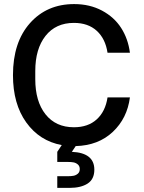

<svg xmlns="http://www.w3.org/2000/svg" viewBox="-20 -710 710 946"><path d="M43.9 -339.8Q43.9 -501.5 127.4 -595.7Q210.9 -689.9 345.2 -689.9Q422.4 -689.9 482.7 -657.7Q543 -625.5 577.1 -572Q611.3 -518.6 620.1 -450.2H509.8Q499.5 -519 456.8 -558.1Q414.1 -597.2 344.2 -597.2Q254.9 -597.2 204.3 -533.2Q153.8 -469.2 153.8 -359.9V-319.8Q153.8 -210.4 204.3 -146.7Q254.9 -83 344.2 -83Q414.1 -83 456.8 -122.1Q499.5 -161.1 509.8 -230H620.1Q606.9 -127.4 535.9 -60.3Q464.8 6.8 353 9.8L334 38.1Q444.8 43 444.8 126Q444.8 172.9 411.9 194.3Q378.9 215.8 321.8 215.8H262.2V158.2H314Q331.1 158.2 342.5 156Q354 153.8 363.5 145.8Q373 137.7 373 123Q373 108.4 363.5 100.3Q354 92.3 342.5 90.1Q331.1 87.9 314 87.9H262.2V38.1L284.2 4.9Q174.8 -15.6 109.4 -106.7Q43.9 -197.8 43.9 -339.8Z"/></svg>

Font: TASA Orbiter Text Medium
Style: Regular
Weight: 500
Designer: Weizhong Zhang
Version: Version 1.000;Glyphs 3.1.2 (3151)